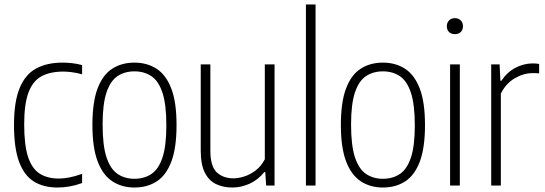

<svg xmlns="http://www.w3.org/2000/svg" viewBox="-20 -828 2432 857"><path d="M237 9Q174.5 9 131.2 -17.8Q88 -44.5 65.2 -105.8Q42.5 -167 42.5 -270Q42.5 -373.5 67.5 -434.5Q92.5 -495.5 140.8 -522Q189 -548.5 259.5 -548.5Q279.5 -548.5 302 -546Q324.5 -543.5 346.5 -537.5V-496.5Q322.5 -503 300.2 -505.8Q278 -508.5 263.5 -508.5Q204 -508.5 165.2 -487.5Q126.5 -466.5 107.2 -415.2Q88 -364 88 -272.5Q88 -179.5 105.5 -127Q123 -74.5 157.5 -52.8Q192 -31 243 -31Q264.5 -31 290 -36Q315.5 -41 346.5 -52V-11Q317.5 -0.5 290.2 4.2Q263 9 237 9Z M580 9Q524 9 481.8 -18.5Q439.5 -46 416 -107.2Q392.5 -168.5 392.5 -270Q392.5 -372 415.5 -433Q438.5 -494 480.8 -521.2Q523 -548.5 580 -548.5Q636.5 -548.5 678.8 -521.2Q721 -494 744.5 -433Q768 -372 768 -270Q768 -168.5 745 -107.2Q722 -46 679.8 -18.5Q637.5 9 580 9ZM580 -30Q623.5 -30 655.5 -51.2Q687.5 -72.5 705 -124.2Q722.5 -176 722.5 -268Q722.5 -362 705 -414.5Q687.5 -467 655.5 -488.2Q623.5 -509.5 580 -509.5Q537 -509.5 505 -488.5Q473 -467.5 455.5 -415.8Q438 -364 438 -272Q438 -178 455.5 -125.5Q473 -73 505 -51.5Q537 -30 580 -30Z M1017 9Q977 9 945 -6Q913 -21 894.5 -57Q876 -93 876 -156V-540.5H919V-155.5Q919 -85 947.8 -58.5Q976.5 -32 1022 -32Q1043 -32 1069.2 -40Q1095.5 -48 1120.2 -66.5Q1145 -85 1162 -117V-540.5H1205.5V0H1168L1164 -60H1160Q1131 -24.5 1093.5 -7.8Q1056 9 1017 9Z M1345.5 0V-808H1388.5V0Z M1689 9Q1633 9 1590.8 -18.5Q1548.5 -46 1525 -107.2Q1501.5 -168.5 1501.5 -270Q1501.5 -372 1524.5 -433Q1547.5 -494 1589.8 -521.2Q1632 -548.5 1689 -548.5Q1745.5 -548.5 1787.8 -521.2Q1830 -494 1853.5 -433Q1877 -372 1877 -270Q1877 -168.5 1854 -107.2Q1831 -46 1788.8 -18.5Q1746.5 9 1689 9ZM1689 -30Q1732.5 -30 1764.5 -51.2Q1796.5 -72.5 1814 -124.2Q1831.5 -176 1831.5 -268Q1831.5 -362 1814 -414.5Q1796.5 -467 1764.5 -488.2Q1732.5 -509.5 1689 -509.5Q1646 -509.5 1614 -488.5Q1582 -467.5 1564.5 -415.8Q1547 -364 1547 -272Q1547 -178 1564.5 -125.5Q1582 -73 1614 -51.5Q1646 -30 1689 -30Z M1989 0V-540.5H2032.5V0ZM2010.5 -675.5Q1994.5 -675.5 1984.5 -685Q1974.5 -694.5 1974.5 -711Q1974.5 -727 1984.5 -737Q1994.5 -747 2010.5 -747Q2026.5 -747 2036.5 -737Q2046.5 -727 2046.5 -711Q2046.5 -694.5 2036.5 -685Q2026.5 -675.5 2010.5 -675.5Z M2172.5 0V-540.5H2210L2213.5 -467.5H2218Q2243.5 -506 2280.8 -525.5Q2318 -545 2359 -545Q2368 -545 2375 -544.2Q2382 -543.5 2386.5 -542.5V-500.5Q2379 -501.5 2372.8 -501.5Q2366.5 -501.5 2357 -501.5Q2316.5 -501.5 2277 -478.2Q2237.5 -455 2215.5 -410V0Z"/></svg>

Font: Encode Sans Condensed ExtraLight
Style: Regular
Weight: 200
Width: 3
Designer: Multiple Designers
Foundry: Impallari Type
Version: Version 3.000; ttfautohint (v1.8.3) -l 8 -r 50 -G 200 -x 14 